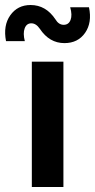

<svg xmlns="http://www.w3.org/2000/svg" viewBox="-62 -746 379 766"><path d="M195 -574Q135 -574 97 -631Q82 -653 63 -653Q44 -653 36.5 -633Q29 -613 37 -582H-38Q-50 -644 -21 -685Q8 -726 60 -726Q121 -726 159 -669Q172 -647 192 -647Q212 -647 219.5 -666.5Q227 -686 218 -717H293Q306 -656 277.5 -615Q249 -574 195 -574ZM65 -500H191V0H65Z"/></svg>

Font: Oakes Grotesk
Style: Bold
Weight: 600
Designer: Samuel Oakes
Foundry: Samuel Oakes
Version: Version 1.000;PS 001.000;hotconv 1.0.88;makeotf.lib2.5.64775